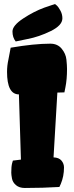

<svg xmlns="http://www.w3.org/2000/svg" viewBox="-20 -934 370 954"><path d="M74 -465Q15 -465 15 -577Q15 -608 22 -639L33 -697Q150 -717 230 -717Q266 -717 286.5 -692Q307 -667 310 -638Q313 -609 313 -591Q313 -539 305 -500L300 -475Q276 -475 265 -474L246 -152Q273 -151 285.5 -136Q298 -121 298 -102Q298 -58 282 -20L275 -5Q194 0 103 0Q76 0 59.5 -14Q43 -28 39.5 -47Q36 -66 36 -76Q36 -106 40 -122L44 -136L84 -141ZM58 -728Q42 -748 42 -777.5Q42 -807 95 -842Q148 -877 200 -896L253 -914Q257 -911 263 -906Q269 -901 279.5 -882.5Q290 -864 290 -843Q290 -808 232 -779.5Q174 -751 116 -740Z"/></svg>

Font: Chela One
Style: Regular
Weight: 400
Designer: Miguel Hernandez
Foundry: LatinoType
Version: Version 1.001